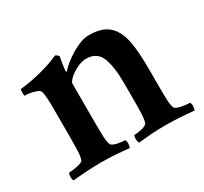

<svg xmlns="http://www.w3.org/2000/svg" viewBox="-101 -582 770 726"><g transform="rotate(-30 284.0 -219.5)"><path d="M356 -443Q398 -443 424 -429Q450 -415 464.5 -387Q479 -359 484 -316Q489 -273 489 -216V-133Q489 -104 490 -82.5Q491 -61 496 -47Q498 -43 506 -39.5Q514 -36 524.5 -34Q535 -32 545 -31Q555 -30 560 -30Q564 -24 563.5 -13Q563 -2 560 4Q530 1 497.5 -1Q465 -3 435 -3Q404 -3 375.5 -1Q347 1 317 4Q314 -2 313.5 -13Q313 -24 317 -30Q322 -30 331 -31Q340 -32 349 -34Q358 -36 365 -39.5Q372 -43 374 -47Q379 -61 380 -83Q381 -105 381 -134V-221Q381 -291 365 -331Q349 -371 302 -371Q287 -371 271 -364.5Q255 -358 241.5 -349Q228 -340 219.5 -330.5Q211 -321 211 -315V-134Q211 -108 212 -84.5Q213 -61 218 -47Q220 -43 227.5 -39.5Q235 -36 244.5 -34Q254 -32 263 -31Q272 -30 277 -30Q281 -24 280.5 -13Q280 -2 277 4Q247 1 217 -1Q187 -3 156 -3Q126 -3 93.5 -1Q61 1 32 4Q28 -2 28 -13Q28 -24 32 -30Q37 -30 46.5 -31Q56 -32 66.5 -34Q77 -36 85.5 -39.5Q94 -43 95 -47Q100 -61 101 -83Q102 -105 102 -134V-275Q102 -279 102 -289Q102 -299 101 -310Q100 -321 99 -331.5Q98 -342 95 -347Q92 -353 82.5 -356.5Q73 -360 62.5 -362.5Q52 -365 43 -365.5Q34 -366 31 -366Q30 -367 30 -371.5Q30 -376 30 -381.5Q30 -387 30.5 -391Q31 -395 32 -395Q81 -400 129 -413Q177 -426 206 -440Q211 -440 216 -435Q221 -430 221 -427Q220 -424 218.5 -415.5Q217 -407 215.5 -397Q214 -387 213 -379.5Q212 -372 212 -370Q212 -366 214 -365Q215 -365 219 -369Q228 -380 244 -392.5Q260 -405 279 -416.5Q298 -428 318 -435.5Q338 -443 356 -443Z"/></g></svg>

Font: Vermiglione SemiBold
Style: Regular
Weight: 600
Version: Version 1.000